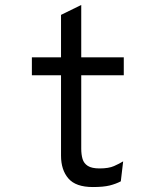

<svg xmlns="http://www.w3.org/2000/svg" viewBox="-20 -742 656 774"><path d="M354.5 12Q285.5 12 255.8 -22.5Q226 -57 226 -114.5V-438.5H108.5V-511H226V-682L307.5 -722V-511H479V-438.5H307.5V-142.5Q307.5 -119 312.8 -101.2Q318 -83.5 334 -73.2Q350 -63 381.5 -63Q418 -63 439.5 -72.5Q461 -82 476.5 -91.5L467 -11Q447 -0.5 421.8 5.8Q396.5 12 354.5 12Z"/></svg>

Font: Overpass Mono Light
Style: Regular
Weight: 400
Monospace: yes
Version: Version 4.000